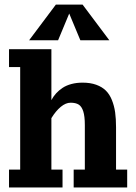

<svg xmlns="http://www.w3.org/2000/svg" viewBox="-20 -821 597 841"><path d="M459 -644.5H332L283.2 -761.7L234.4 -644.5H107.4L224.6 -800.8H341.8ZM341.8 -459Q376 -459 401.6 -449.7Q427.2 -440.4 443.6 -424.2Q460 -408 470.1 -382.9Q480.2 -357.9 484.3 -329.2Q488.3 -300.5 488.3 -263.7V-78.1H537.1V0H302.7V-78.1H351.6V-273.4Q351.6 -312 344.6 -333.5Q337.6 -355 324.6 -363Q311.5 -371.1 289.1 -371.1Q268.3 -371.1 246.5 -353.3Q224.6 -335.4 205.1 -303.5V-78.1H253.9V0H19.5V-78.1H68.4V-527.3H19.5V-605.5H205.1V-382.6Q213.9 -398.9 225.8 -412.1Q237.8 -425.3 254.2 -436.2Q270.5 -447 292.8 -453Q315.2 -459 341.8 -459Z"/></svg>

Font: Orelega One
Style: Regular
Weight: 400
Version: Version 1.1 ; ttfautohint (v1.8.3)